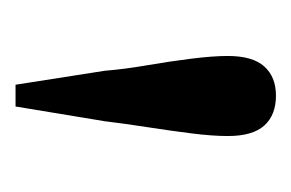

<svg xmlns="http://www.w3.org/2000/svg" viewBox="-84 -766 375 247"><g transform="rotate(90 103.5 -642.5)"><path d="M103 -810Q128 -810 141.5 -795Q155 -780 155 -748Q155 -728 151.5 -700.5Q148 -673 143.5 -644Q139 -615 136 -590L117 -475H89L71 -590Q69 -615 64 -644Q59 -673 55.5 -701Q52 -729 52 -748Q52 -780 65.5 -795Q79 -810 103 -810Z"/></g></svg>

Font: Noto Serif SC ExtraLight Medium
Style: Regular
Weight: 500
Version: Version 2.002-H1;hotconv 1.1.0;makeotfexe 2.6.0